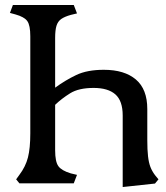

<svg xmlns="http://www.w3.org/2000/svg" viewBox="-20 -738 668 773"><path d="M277 -718 290 -684 265 -678Q240 -671 226.5 -661.5Q213 -652 207.5 -634.5Q202 -617 202 -585V-385Q243 -415 287 -436Q331 -457 398 -457Q481 -457 527 -418Q573 -379 573 -299V-175Q573 -134 576 -108.5Q579 -83 585.5 -66Q592 -49 604 -33L618 -16L604 1L474 15V-273Q474 -332 444.5 -358Q415 -384 357 -384Q297 -384 262.5 -362.5Q228 -341 202 -316V-133Q202 -87 215 -69Q228 -51 265 -40L290 -34L277 0H58L45 -16L58 -34Q83 -67 92.5 -104Q102 -141 102 -201V-592Q102 -636 90 -653Q78 -670 42 -680L20 -686L32 -718Z"/></svg>

Font: Gabriela
Style: Regular
Weight: 400
Designer: Eduardo Rodriguez Tunni
Foundry: Eduardo Rodriguez Tunni
Version: Version 2.001;gftools[0.9.26]